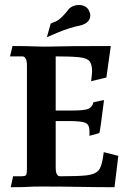

<svg xmlns="http://www.w3.org/2000/svg" viewBox="-20 -766 520 786"><path d="M448.7 0.5Q390.1 0.5 233.9 -2L148.4 -2.4Q119.6 -2.4 115.2 -2Q81.5 0.5 23.9 0.5L33.7 -44.4H68.8Q81.1 -44.4 85.7 -48.3Q90.3 -52.2 90.3 -79.6V-494.6Q90.3 -516.6 85.9 -524.7Q81.5 -532.7 77.9 -533.9Q74.2 -535.2 68.8 -535.2H21L31.2 -577.6Q97.7 -577.6 130.9 -575.7Q141.1 -575.2 157.2 -575.2H176.3Q251 -577.6 433.6 -577.6L415.5 -448.7L353 -433.6Q356.9 -463.4 356.9 -474.6Q356.9 -501 347.4 -514.4Q337.9 -527.8 305.7 -531.5Q273.4 -535.2 208 -535.2V-313.5H280.3Q326.7 -314 342 -320.6Q357.4 -327.1 362.8 -347.7L405.8 -356.4Q390.1 -229 386.7 -221.2L346.2 -210V-230.5Q346.2 -256.3 329.1 -263.4Q312 -270.5 260.3 -270.5H208V-82.5Q208 -61 212.4 -53.7Q216.8 -46.4 220.2 -45.4Q223.6 -44.4 229.5 -44.4Q299.8 -44.4 334 -48.1Q368.2 -51.8 383.1 -68.1Q397.9 -84.5 404.8 -143.1L464.4 -127.9ZM171.9 -613.8 187.5 -669.4Q198.7 -673.8 201.4 -675.5Q204.1 -677.2 206.5 -677.2Q222.2 -684.1 238.5 -701.7Q254.9 -719.2 259.3 -726.1Q265.1 -734.9 280.8 -741.7Q291 -745.6 301.8 -745.6Q337.4 -745.6 347.2 -715.3Q349.6 -709 349.6 -703.1Q349.6 -678.7 322.8 -666.5L315.9 -663.6Q257.8 -650.9 219.2 -633.8Z"/></svg>

Font: Quaaykop
Style: Bold
Weight: 700
Designer: Tup Wanders
Foundry: Free font, DO NOT SELL
Version: Version 1.00;July 31, 2023;FontCreator 11.5.0.2430 64-bit